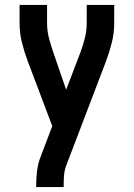

<svg xmlns="http://www.w3.org/2000/svg" viewBox="-20 -755 540 775"><path d="M126 0V-7Q126 -36 129.5 -64.5Q133 -93 143 -120L191 -246L92 -508Q78 -545 68.5 -583.5Q59 -622 59 -662V-735H170V-662Q170 -630 178 -600Q186 -570 196 -541L247 -393L304 -542Q315 -571 322.5 -601Q330 -631 330 -662V-735H441V-662Q441 -622 431.5 -583.5Q422 -545 408 -508L247 -86Q240 -67 238.5 -47Q237 -27 237 -7V0Z"/></svg>

Font: Iosevka Curly
Style: Bold
Weight: 700
Monospace: yes
Designer: Belleve Invis
Foundry: Belleve Invis
Version: Version 22.1.2; ttfautohint (v1.8.4)